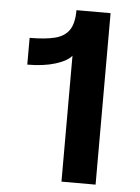

<svg xmlns="http://www.w3.org/2000/svg" viewBox="-52 -750 575 791"><g transform="rotate(5 236.0 -354.5)"><path d="M232.1 -520.9V0H373.2V-709.1H232.1Q232.1 -654.7 213 -626.6Q193.8 -598.6 153.6 -588.6Q113.3 -578.7 49.8 -578.7V-468Q117.2 -468 166 -483.3Q214.8 -498.6 232.1 -520.9Z"/></g></svg>

Font: Estedad VF
Style: Regular
Weight: 100
Designer: Amin Abedi
Version: Version 7.3